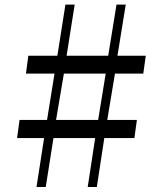

<svg xmlns="http://www.w3.org/2000/svg" viewBox="-20 -790 653 810"><path d="M166 -207.5H52L62.5 -284H178.5L210 -479.5H89.5L99.5 -555H222L256 -770.5H295L261 -555H436.5L471.5 -770.5H510.5L475.5 -555H595L584.5 -479.5H465L432.5 -284H557.5L547 -207.5H420L388.5 -1H350L381.5 -207.5H205.5L173 -1H134ZM394 -284 426 -479.5H249.5L216.5 -284Z"/></svg>

Font: Merriweather 120pt
Style: Italic
Weight: 400
Italic angle: -7.8°
Version: Version 2.101